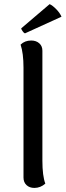

<svg xmlns="http://www.w3.org/2000/svg" viewBox="-20 -901 319 933"><path d="M278.8 -819.8 101.1 -738.8Q95.7 -740.7 89.4 -750Q83 -759.3 83 -763.2L221.2 -880.9Q236.3 -874 253.9 -855.7Q271.5 -837.4 278.8 -819.8ZM147 12.2Q123.5 12.2 108.9 -1.5Q94.2 -15.1 94.2 -38.1V-571.8Q94.2 -642.1 80.1 -684.1Q100.1 -704.1 131.8 -704.1Q155.3 -704.1 170.7 -690.7Q186 -677.2 186 -654.8V-120.1Q186 -46.4 200.2 -8.8Q176.8 12.2 147 12.2Z"/></svg>

Font: Arima Madurai Medium
Style: Regular
Weight: 500
Designer: Joana Correia and Natanael Gama
Foundry: NDISCOVER
Version: Version 1.019;PS 001.019;hotconv 1.0.88;makeotf.lib2.5.64775